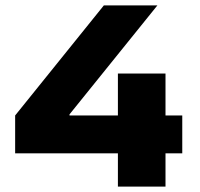

<svg xmlns="http://www.w3.org/2000/svg" viewBox="-20 -690 740 710"><path d="M416 -418V-263H237V-267L562 -670H364L36 -263V-123H416V0H592V-123H654V-263H592V-418Z"/></svg>

Font: LT Wave Black
Style: Regular
Weight: 900
Designer: Daniel Lyons
Version: Version 2.5 (Glyphs App)